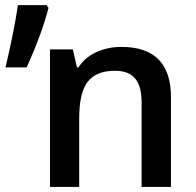

<svg xmlns="http://www.w3.org/2000/svg" viewBox="-20 -734 770 754"><path d="M651.4 0H536.1V-332Q536.1 -394.5 511 -425.3Q485.8 -456.1 431.2 -456.1Q358.4 -456.1 324.7 -413.1Q291 -370.1 291 -269V0H176.3V-540H266.1L282.2 -469.2H288.1Q312.5 -507.8 357.4 -528.8Q402.3 -549.8 457 -549.8Q651.4 -549.8 651.4 -352.1ZM163.1 -713.9 170.4 -703.1Q144.5 -601.1 84.5 -469.2H1.5Q35.2 -610.4 50.3 -713.9Z"/></svg>

Font: JBL Sans
Style: Semibold
Weight: 600
Version: Version 1.10